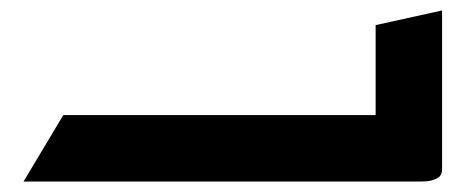

<svg xmlns="http://www.w3.org/2000/svg" viewBox="-20 -347 890 367"><path d="M25 0 101 -127H698V-299L825 -327V-23Q825 -11 815 -6Q805 -1 795 -0.5Q785 0 785 0Z"/></svg>

Font: Reem Kufi SemiBold
Style: Regular
Weight: 600
Designer: Khaled Hosny
Version: Version 1.001